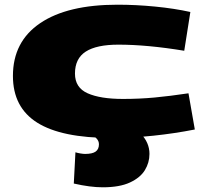

<svg xmlns="http://www.w3.org/2000/svg" viewBox="-20 -577 877 817"><path d="M35 -254Q35 -400 151 -478.5Q267 -557 480 -557Q559 -557 640.5 -549Q722 -541 790 -526L764 -361Q606 -387 484 -387Q391 -387 345 -357.5Q299 -328 299 -264Q299 -204 353 -180Q407 -156 503 -156Q573 -156 637.5 -162Q702 -168 782 -180L809 -26Q723 -9 632 0.5Q541 10 454 10Q242 10 138.5 -55Q35 -120 35 -254ZM301 71Q310 74 322.5 76Q335 78 342 78Q373 78 387 68Q401 58 401 37Q401 23 391 12.5Q381 2 365 -9H578Q616 29 616 78Q616 115 596.5 147Q577 179 533 199.5Q489 220 417 220Q364 220 294 204Z"/></svg>

Font: Georama ExtraExtended ExtraBold
Style: Regular
Weight: 800
Width: 8
Designer: Jean-Baptiste Levee
Foundry: Production Type
Version: Version 1.000